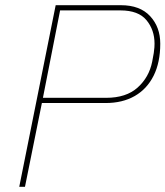

<svg xmlns="http://www.w3.org/2000/svg" viewBox="-20 -718 636 738"><path d="M76 0H54L194 -698H445Q518 -698 557 -656Q596 -614 596 -550Q596 -478 570.5 -427Q545 -376 498 -349Q451 -322 386 -322H141ZM211 -678 145 -342H388Q465 -342 509 -381.5Q553 -421 565 -481Q569 -501 571 -514Q573 -527 573.5 -536Q574 -545 574 -550Q574 -603 543 -640.5Q512 -678 443 -678Z"/></svg>

Font: IBM Plex Sans Thin
Style: Italic
Weight: 250
Italic angle: -11.31°
Designer: Mike Abbink, Paul van der Laan, Pieter van Rosmalen
Foundry: Bold Monday
Version: Version 3.201